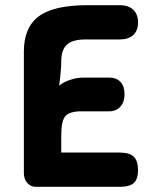

<svg xmlns="http://www.w3.org/2000/svg" viewBox="-20 -720 584 740"><path d="M117 0Q98 0 85 -15Q72 -30 72 -53V-521Q72 -615 130 -657.5Q188 -700 317 -700H442Q475 -700 493.5 -682.5Q512 -665 512 -633Q512 -602 493.5 -585Q475 -568 442 -568H310Q260 -568 238 -548Q216 -528 216 -483Q216 -467 214 -443.5Q212 -420 208 -390Q225 -404 251 -412.5Q277 -421 302 -421H401Q429 -421 444.5 -404Q460 -387 460 -357Q460 -327 444 -309Q428 -291 401 -291H294Q248 -291 232 -272.5Q216 -254 216 -198V-132H442Q479 -132 495.5 -116Q512 -100 512 -64Q512 -30 496 -15Q480 0 442 0Z"/></svg>

Font: Madimi One
Style: Regular
Weight: 400
Designer: Taurai Valerie Mtake, Mirko Velimirovic
Foundry: TaVaTake
Version: Version 1.000; ttfautohint (v1.8.4.7-5d5b)